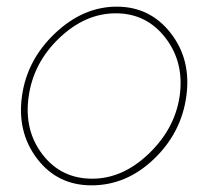

<svg xmlns="http://www.w3.org/2000/svg" viewBox="-20 -547 633 577"><path d="M255 10Q153 10 92 -69.5Q31 -149 46 -258Q61 -367 145.5 -447Q230 -527 331 -527Q431 -527 493 -447.5Q555 -368 540 -258Q525 -148 442.5 -69Q360 10 255 10ZM257 -10Q349 -10 427.5 -85.5Q506 -161 520 -259Q534 -360 477 -433.5Q420 -507 328 -507Q236 -507 158 -432.5Q80 -358 66 -256Q52 -155 108 -82.5Q164 -10 257 -10Z"/></svg>

Font: Raleway-v4020 Thin
Style: Italic
Weight: 250
Italic angle: -12°
Designer: Matt McInerney, Pablo Impallari, Rodrigo Fuenzalida
Foundry: Matt McInerney, Pablo Impallari, Rodrigo Fuenzalida
Version: Version 4.020;PS 004.020;hotconv 1.0.88;makeotf.lib2.5.64775